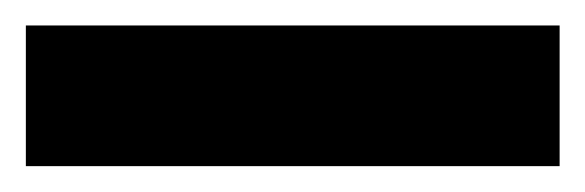

<svg xmlns="http://www.w3.org/2000/svg" viewBox="-30 26 457 150"><path d="M-9.8 155.8V45.9H407.2V155.8Z"/></svg>

Font: Pinar-DS1-FD SemiBold
Style: Regular
Weight: 600
Designer: Amin Abedi
Version: Version 3.000